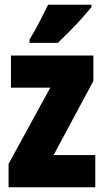

<svg xmlns="http://www.w3.org/2000/svg" viewBox="-20 -837 437 806"><path d="M380 -51H16V-149L191 -469H26V-604H372V-497L205 -186H380ZM364 -807Q350 -790 326.5 -763.5Q303 -737 275.5 -709Q248 -681 223 -657H104V-671Q128 -711 147 -747.5Q166 -784 182 -817H364Z"/></svg>

Font: Noto Sans Tamil UI ExtraCondensed Black
Style: Regular
Weight: 900
Width: 2
Designer: Jelle Bosma - Monotype Design Team
Foundry: Monotype Imaging Inc.
Version: Version 2.004; ttfautohint (v1.8.4.7-5d5b)